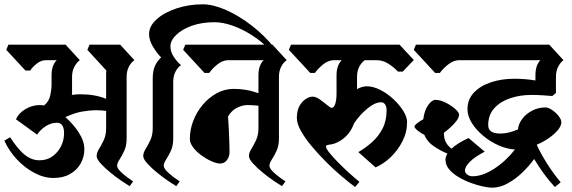

<svg xmlns="http://www.w3.org/2000/svg" viewBox="-42 -846 2651 890"><path d="M328 -567Q314 -557 303 -537Q292 -517 292 -490V-422Q292 -418 292 -414Q292 -410 291 -406Q311 -409 330 -409Q364 -409 393 -404Q422 -399 450 -388V-497Q450 -502 450 -508Q450 -514 451 -519L363 -615L373 -639H515L581 -567Q566 -557 555.5 -537Q545 -517 545 -490V-203Q545 -171 534 -147Q523 -123 512 -106.5Q501 -90 501 -78Q501 -67 514.5 -53Q528 -39 545.5 -26Q563 -13 575 -5L559 17Q547 10 522 -7Q497 -24 470.5 -45.5Q444 -67 425 -88Q406 -109 406 -123Q406 -138 417 -155.5Q428 -173 439 -196.5Q450 -220 450 -252V-332Q428 -335 405 -335Q375 -335 339.5 -329Q304 -323 261 -303Q297 -272 323 -232Q349 -192 349 -154Q349 -119 332 -88.5Q315 -58 283 -39.5Q251 -21 206 -21Q162 -21 117.5 -44.5Q73 -68 36.5 -107Q0 -146 -22 -194L5 -210Q40 -155 72 -129Q104 -103 141 -103Q176 -103 201.5 -121.5Q227 -140 241 -168.5Q255 -197 255 -228Q255 -277 222 -277Q195 -277 170 -261Q145 -245 130 -222L32 -293Q44 -321 75.5 -340Q107 -359 143 -359Q148 -359 152.5 -358.5Q157 -358 162 -357Q185 -375 191 -403.5Q197 -432 197 -455V-497Q197 -543 221 -567H170Q149 -567 129 -551.5Q109 -536 98 -519H76L-13 -615L-3 -639H262Z M705 -580Q687 -597 668 -628Q649 -659 649 -688Q649 -725 684 -756.5Q719 -788 776 -807Q833 -826 898 -826Q946 -826 1006 -799.5Q1066 -773 1125.5 -727Q1185 -681 1231 -623L1213 -610Q1173 -653 1126.5 -682.5Q1080 -712 1035 -727.5Q990 -743 952 -743Q893 -743 847 -726.5Q801 -710 774.5 -684Q748 -658 748 -631Q748 -606 763.5 -582.5Q779 -559 797 -544Q782 -534 771.5 -514Q761 -494 761 -467V-203Q761 -171 750 -147Q739 -123 728 -106.5Q717 -90 717 -78Q717 -67 730.5 -53Q744 -39 761.5 -26Q779 -13 791 -5L775 17Q763 10 738 -7Q713 -24 686.5 -45.5Q660 -67 641 -88Q622 -109 622 -123Q622 -138 633 -155.5Q644 -173 655 -196.5Q666 -220 666 -252V-482Q666 -516 675.5 -538.5Q685 -561 705 -580Z M1251 -203Q1251 -171 1240 -147Q1229 -123 1218 -106.5Q1207 -90 1207 -78Q1207 -67 1220.5 -53Q1234 -39 1251.5 -26Q1269 -13 1281 -5L1265 17Q1253 10 1228 -7Q1203 -24 1176.5 -45.5Q1150 -67 1131 -88Q1112 -109 1112 -123Q1112 -138 1123 -155.5Q1134 -173 1145 -196.5Q1156 -220 1156 -252V-356Q1129 -359 1104 -359Q1083 -359 1057.5 -347Q1032 -335 1015 -306Q1017 -281 1018.5 -250Q1020 -219 1021 -190Q1022 -161 1022 -141Q1022 -120 1010 -104Q998 -88 978 -88Q962 -88 938.5 -98.5Q915 -109 892 -125.5Q869 -142 853.5 -162.5Q838 -183 838 -202Q838 -244 853.5 -285Q869 -326 897 -359.5Q925 -393 962 -413.5Q999 -434 1041 -434Q1073 -434 1100.5 -429Q1128 -424 1156 -414V-497Q1156 -543 1180 -567H1012Q987 -565 964 -546Q941 -527 928 -508H906L807 -615L817 -639H1221L1287 -567Q1272 -557 1261.5 -537Q1251 -517 1251 -490Z M1803 -514Q1784 -534 1758.5 -550.5Q1733 -567 1704 -567H1649Q1634 -557 1623.5 -537Q1613 -517 1613 -490V-433Q1637 -446 1658 -446Q1688 -446 1720.5 -429.5Q1753 -413 1781 -387Q1809 -361 1827 -332.5Q1845 -304 1845 -280Q1845 -233 1823.5 -191Q1802 -149 1769 -117.5Q1736 -86 1699 -70L1619 -141Q1652 -160 1682 -186.5Q1712 -213 1731 -249.5Q1750 -286 1750 -335Q1750 -352 1743 -362Q1736 -372 1725 -372Q1696 -372 1660.5 -342.5Q1625 -313 1599 -274Q1589 -246 1572.5 -226Q1556 -206 1533 -192Q1508 -178 1488.5 -176Q1469 -174 1469 -168Q1469 -158 1484.5 -138.5Q1500 -119 1524 -94.5Q1548 -70 1574.5 -46Q1601 -22 1624 -3L1604 21Q1577 1 1541.5 -29Q1506 -59 1470 -95Q1434 -131 1403 -168Q1372 -205 1353 -239Q1334 -273 1334 -299Q1334 -333 1346 -354.5Q1358 -376 1375 -387Q1392 -398 1407 -398Q1422 -398 1440.5 -385Q1459 -372 1474.5 -359Q1490 -346 1495 -346Q1506 -346 1512 -364.5Q1518 -383 1518 -414V-497Q1518 -543 1542 -567H1502Q1477 -565 1454 -546Q1431 -527 1418 -508H1396L1297 -615L1307 -639H1810L1876 -568L1825 -514Z M1879 -259Q1878 -264 1892 -275Q1906 -286 1920 -293Q1925 -334 1942.5 -358.5Q1960 -383 1976 -383Q1999 -383 2024.5 -370Q2050 -357 2068 -341Q2086 -325 2086 -315Q2086 -301 2073.5 -285Q2061 -269 2045 -254.5Q2029 -240 2016 -231V-225Q2016 -183 2051 -157Q2064 -169 2083.5 -181.5Q2103 -194 2130 -206L2205 -143Q2157 -118 2135 -95Q2113 -72 2113 -55Q2113 -46 2123 -37.5Q2133 -29 2149 -29Q2195 -29 2249 -64Q2303 -99 2345 -153Q2308 -155 2269.5 -172Q2231 -189 2198 -216.5Q2165 -244 2145 -276Q2125 -308 2125 -340Q2125 -385 2154.5 -416.5Q2184 -448 2233.5 -464.5Q2283 -481 2343 -481Q2367 -481 2391.5 -479Q2416 -477 2440 -473V-497Q2440 -544 2463 -567H2087Q2061 -567 2036 -547.5Q2011 -528 1997 -508H1975L1876 -615L1886 -639H2504L2570 -567Q2556 -557 2545.5 -537Q2535 -517 2535 -490V-415L2518 -401Q2497 -403 2470.5 -404.5Q2444 -406 2422 -406Q2367 -406 2321 -390Q2275 -374 2248 -343Q2221 -312 2221 -266Q2221 -227 2276 -227Q2299 -227 2319.5 -232.5Q2340 -238 2359 -246Q2361 -271 2378.5 -294.5Q2396 -318 2424.5 -333Q2453 -348 2486 -348Q2500 -348 2517.5 -336Q2535 -324 2547.5 -308Q2560 -292 2560 -280Q2560 -255 2526.5 -225Q2493 -195 2446 -175Q2464 -135 2493 -89Q2522 -43 2557 -1L2530 21Q2502 -9 2477.5 -43Q2453 -77 2434 -109Q2412 -78 2380 -47Q2348 -16 2311.5 4Q2275 24 2239 24Q2224 24 2197.5 18.5Q2171 13 2141 2Q2111 -9 2084 -25Q2057 -41 2040 -61Q2023 -81 2023 -106Q2023 -119 2032 -134Q1998 -148 1967.5 -169Q1937 -190 1925 -221Q1909 -229 1895 -240Q1881 -251 1879 -259Z"/></svg>

Font: Jaini Purva
Style: Regular
Weight: 400
Designer: Maithili Shingre, Girish Dalvi (Devanagari), Taresh Vohra (Latin)
Foundry: Ek Type
Version: Version 2.000; ttfautohint (v1.8.4.7-5d5b)